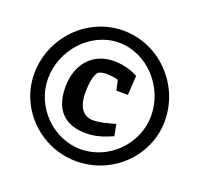

<svg xmlns="http://www.w3.org/2000/svg" viewBox="-131 -895 1093 1050"><g transform="rotate(20 416.0 -370.0)"><path d="M36 -362C36 -159 206 10 415 10C626 10 796 -159 796 -362C796 -573 626 -750 415 -750C206 -750 36 -573 36 -362ZM116 -362C116 -532 253 -680 415 -680C579 -680 716 -532 716 -362C716 -200 579 -60 415 -60C253 -60 116 -200 116 -362ZM552 -257C492 -240 459 -232 423 -232C364 -232 334 -285 334 -356C334 -407 339 -454 358 -481C366 -491 389 -496 408 -496C433 -496 461 -492 477 -486L490 -428H557L564 -540C538 -557 482 -576 425 -576C297 -576 221 -482 221 -352C221 -221 287 -152 413 -152C483 -152 531 -177 565 -190Z"/></g></svg>

Font: Enriqueta
Style: Bold
Weight: 700
Designer: Viviana Monsalve, Gustavo Ibarra
Foundry: Viviana Monsalve, Gustavo Ibarra
Version: Version 1.002